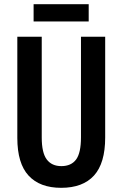

<svg xmlns="http://www.w3.org/2000/svg" viewBox="-20 -890 587 920"><path d="M484 -231Q484 -108 430.5 -49Q377 10 273 10Q171 10 117 -48.5Q63 -107 63 -229V-714H180V-231Q180 -158 204 -126Q228 -94 274 -94Q321 -94 344.5 -125.5Q368 -157 368 -232V-714H484ZM405 -870V-787H141V-870Z"/></svg>

Font: Noto Sans Thai ExtCond SemBd
Style: Regular
Weight: 600
Width: 2
Designer: Monotype Design Team
Foundry: Monotype Imaging Inc.
Version: Version 2.002; ttfautohint (v1.8.4.7-5d5b)